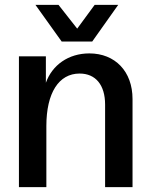

<svg xmlns="http://www.w3.org/2000/svg" viewBox="-20 -771 619 791"><path d="M58 0H171V-252C171 -388 222 -468 308 -468C374 -468 413 -421 413 -340V0H526V-363C526 -477 454 -551 348 -551C262 -551 195 -503 169 -430V-539H58ZM234 -600H360L467 -751H370L298 -653L221 -751H126Z"/></svg>

Font: Ronzino Medium
Style: Regular
Weight: 500
Designer: Nunzio Mazzaferro
Foundry: Collletttivo
Version: Version 1.000;Glyphs 3.3 (3337)